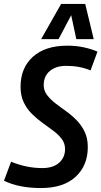

<svg xmlns="http://www.w3.org/2000/svg" viewBox="-42 -941 513 971"><path d="M451 -680 416 -585Q361 -608 293 -608Q241 -608 210 -582Q179 -556 179 -510Q179 -483 195.5 -461Q212 -439 237 -419.5Q262 -400 291 -379.5Q320 -359 345 -333.5Q370 -308 386 -275Q402 -242 402 -197Q402 -104 340.5 -47Q279 10 165 10Q54 10 -22 -27L14 -123Q54 -107 93 -99Q132 -91 172 -91Q227 -91 257 -118Q287 -145 287 -187Q287 -216 270.5 -238Q254 -260 228.5 -279Q203 -298 174.5 -318.5Q146 -339 120 -364.5Q94 -390 78 -423.5Q62 -457 62 -502Q62 -598 124.5 -654Q187 -710 298 -710Q342 -710 380 -702Q418 -694 451 -680ZM166 -743 267 -921H389L432 -743H344L318 -864L254 -743Z"/></svg>

Font: Georama SemiCondensed SemiBold
Style: Italic
Weight: 600
Width: 4
Italic angle: -9°
Designer: Jean-Baptiste Levee
Foundry: Production Type
Version: Version 1.000